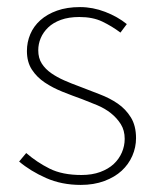

<svg xmlns="http://www.w3.org/2000/svg" viewBox="-20 -510 440 542"><path d="M208 12Q154 12 110 -7.5Q66 -27 34 -54L54 -78Q84 -52 120 -34Q156 -16 210 -16Q240 -16 263 -24.5Q286 -33 301 -47Q316 -61 324 -79.5Q332 -98 332 -118Q332 -142 321 -159.5Q310 -177 293 -190.5Q276 -204 254.5 -213Q233 -222 212 -230Q184 -240 156.5 -251Q129 -262 106.5 -277Q84 -292 70 -313.5Q56 -335 56 -366Q56 -391 65.5 -413.5Q75 -436 94 -453Q113 -470 141 -480Q169 -490 206 -490Q242 -490 277 -476.5Q312 -463 338 -442L320 -418Q296 -436 269 -449Q242 -462 204 -462Q174 -462 152 -454Q130 -446 116 -432.5Q102 -419 95 -402.5Q88 -386 88 -368Q88 -346 98 -330.5Q108 -315 124.5 -303.5Q141 -292 161.5 -283Q182 -274 204 -266Q232 -255 261 -244Q290 -233 312.5 -217.5Q335 -202 349.5 -178.5Q364 -155 364 -120Q364 -94 353.5 -70Q343 -46 323.5 -28Q304 -10 274.5 1Q245 12 208 12Z"/></svg>

Font: TypoPRO Source Sans Pro
Style: Regular
Weight: 200
Designer: Paul D. Hunt
Foundry: Adobe Systems Incorporated
Version: Version 2.020;PS 2.000;hotconv 1.0.86;makeotf.lib2.5.63406